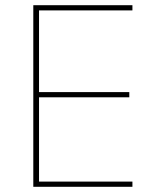

<svg xmlns="http://www.w3.org/2000/svg" viewBox="-20 -718 601 738"><path d="M108 0V-698H489V-678H130V-364H477V-344H130V-20H489V0Z"/></svg>

Font: IBM Plex Sans Devanagari Thin
Style: Regular
Weight: 100
Designer: Mike Abbink, Paul van der Laan, Pieter van Rosmalen, Erin McLaughlin
Foundry: Bold Monday
Version: Version 1.1